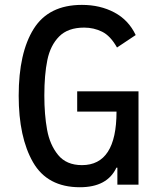

<svg xmlns="http://www.w3.org/2000/svg" viewBox="-20 -756 640 786"><path d="M56.5 -364Q56.5 -540 118 -638Q179.5 -736 315.5 -736Q390 -736 448.2 -705Q506.5 -674 535.5 -612.5L459 -561.5Q432 -609.5 398 -626.2Q364 -643 324.5 -643Q258 -643 222 -606.5Q186 -570 173.8 -510Q161.5 -450 161.5 -365Q161.5 -286.5 172.8 -224.8Q184 -163 218 -121.5Q252 -80 315.5 -80Q457 -80 457 -299H296V-382H547V0H460.5V-69.5H456.5Q419 10.5 307 10.5Q174 10.5 115.2 -91.8Q56.5 -194 56.5 -364Z"/></svg>

Font: JuliaMono Medium
Style: Regular
Weight: 500
Monospace: yes
Designer: cormullion
Foundry: corm
Version: Version 0.054; ttfautohint (v1.8.4)